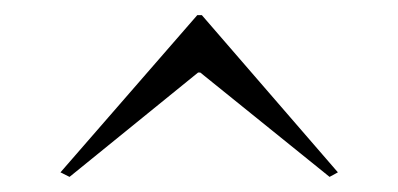

<svg xmlns="http://www.w3.org/2000/svg" viewBox="-20 -728 527 254"><path d="M427 -500 416 -494 245 -632H242L72 -494L60 -500L241 -708H247Z"/></svg>

Font: Kalnia SemiExpanded
Style: Bold
Weight: 700
Width: 6
Designer: Frida Medrano
Foundry: Frida Medrano
Version: Version 1.105